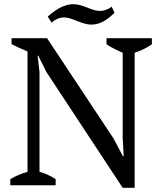

<svg xmlns="http://www.w3.org/2000/svg" viewBox="-20 -882 772 914"><path d="M512 -850C491 -835 473 -830 456 -830C435 -830 415 -838 395 -846C375 -854 353 -862 329 -862C296 -862 258 -848 207 -803L226 -774C247 -793 266 -799 285 -799C306 -799 326 -790 347 -782C368 -774 390 -765 415 -765C448 -765 482 -778 525 -821ZM487 -671C510 -656 536 -643 564 -631V-225L569 -139H565L519 -225L204 -700H35V-672C58 -660 84 -648 111 -637V-64C80 -55 53 -44 29 -29V0H245V-29C221 -45 195 -57 168 -64V-539L159 -617H162L201 -539L564 12H621V-631C648 -639 675 -652 703 -671V-700H487Z"/></svg>

Font: PT Serif
Style: Regular
Weight: 400
Designer: A.Korolkova, O.Umpeleva, V.Yefimov
Foundry: ParaType Ltd
Version: Version 1.000;PS 001.000;hotconv 1.0.88;makeotf.lib2.5.64775